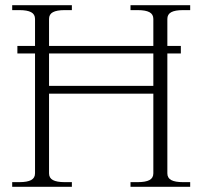

<svg xmlns="http://www.w3.org/2000/svg" viewBox="-20 -720 780 740"><path d="M625 -647V-543H677V-514H625V-52Q625 -34 640 -26Q655 -18 685 -18H713V0H483V-18H511Q541 -18 556 -26Q571 -34 571 -52V-359H169V-52Q169 -34 184 -26Q199 -18 229 -18H257V0H27V-18H55Q85 -18 100 -26Q115 -34 115 -52V-514H47V-543H115V-647Q115 -665 100 -673Q85 -681 55 -681H27V-700H257V-681H229Q199 -681 184 -673Q169 -665 169 -647V-543H571V-647Q571 -665 556 -673Q541 -681 511 -681H483V-700H713V-681H685Q655 -681 640 -673Q625 -665 625 -647ZM571 -514H169V-389H571Z"/></svg>

Font: Taviraj ExtraLight
Style: Regular
Weight: 200
Designer: Katatrad Team
Foundry: CadsonDemak
Version: Version 1.030